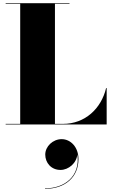

<svg xmlns="http://www.w3.org/2000/svg" viewBox="-20 -770 700 1188"><path d="M640 0V-225H636.5C606.5 -98 506 -3.5 369.5 -3.5H320V-746.5H410V-750H15V-746.5H105V-3.5H15V0ZM260 186.5C260 236.5 296 281.5 354.5 281.5C403.5 281.5 455 239.5 458.5 184C478.5 320 380.5 395.5 258.5 395.5V398.5C382.5 398.5 465.5 326.5 465.5 214.5C465.5 140 417 91 361.5 91C307 91 260 136 260 186.5Z"/></svg>

Font: Bodoni* 48pt Fatface
Style: Regular
Weight: 900
Version: Version 2.3